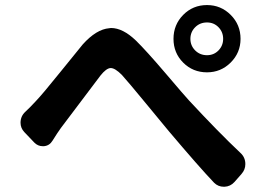

<svg xmlns="http://www.w3.org/2000/svg" viewBox="-20 -753 1040 744"><path d="M782.2 -539.1Q808.6 -539.1 826.7 -557.6Q844.7 -576.2 844.7 -602.5Q844.7 -628.9 826.7 -647.5Q808.6 -666 782.2 -666Q754.9 -666 736.3 -647.5Q717.8 -628.9 717.8 -602.5Q717.8 -576.2 736.3 -557.6Q754.9 -539.1 782.2 -539.1ZM652.3 -602.5Q652.3 -657.2 689.9 -695.3Q727.5 -733.4 782.2 -733.4Q835.9 -733.4 874 -695.3Q912.1 -657.2 912.1 -602.5Q912.1 -548.8 874 -510.7Q835.9 -472.7 782.2 -472.7Q727.5 -472.7 689.9 -510.3Q652.3 -547.9 652.3 -602.5ZM183.6 -208Q171.9 -188.5 150.4 -186.5Q147.5 -186.5 145.5 -186.5Q127 -186.5 113.3 -200.2L74.2 -241.2Q59.6 -256.8 59.6 -277.3Q59.6 -302.7 78.1 -319.8Q96.7 -336.9 118.2 -360.4Q143.6 -386.7 212.4 -472.2Q281.2 -557.6 300.8 -581.1Q353.5 -639.6 403.3 -643.6Q406.2 -644.5 410.2 -644.5Q456.1 -644.5 506.8 -595.7Q545.9 -557.6 622.1 -468.3Q698.2 -378.9 711.9 -364.3Q827.1 -240.2 911.1 -161.1Q930.7 -143.6 930.7 -117.2Q930.7 -95.7 916 -79.1L888.7 -47.9Q873 -30.3 849.6 -29.3Q848.6 -29.3 847.7 -29.3Q825.2 -29.3 809.6 -44.9Q751 -106.4 633.8 -245.1Q613.3 -269.5 545.9 -351.6Q478.5 -433.6 452.1 -462.9Q425.8 -489.3 409.2 -489.3Q409.2 -489.3 408.2 -489.3Q391.6 -488.3 369.1 -460Q349.6 -434.6 215.8 -256.8Q203.1 -239.3 183.6 -208Z"/></svg>

Font: Gen Jyuu Gothic Bold
Style: Bold
Weight: 700
Designer: [Source Han Sans]
Ryoko NISHIZUKA  (kana & ideographs); Paul D. Hunt (Latin, Greek & Cyrillic); Wenlong ZHANG  (bopomofo
Version: Version 1.002.20150607